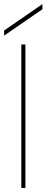

<svg xmlns="http://www.w3.org/2000/svg" viewBox="-36 -917 227 937"><path d="M68 0V-700H88V0ZM-16 -743V-768L171 -897V-872Z"/></svg>

Font: DM Sans 28pt Thin
Style: Regular
Weight: 250
Version: Version 4.004;gftools[0.9.30]